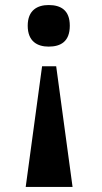

<svg xmlns="http://www.w3.org/2000/svg" viewBox="-20 -562 403 762"><path d="M173 -542C129 -542 90 -522 90 -460C90 -397 129 -377 173 -377C221 -377 257 -397 257 -460C257 -522 221 -542 173 -542ZM203 -299H147L82 180H268Z"/></svg>

Font: Noto Serif Tamil SemiCondensed ExtraBold
Style: Regular
Weight: 800
Width: 4
Designer: Indian Type Foundry, Tom Grace, and the Monotype Design Team
Foundry: Monotype Imaging Inc.
Version: Version 2.004